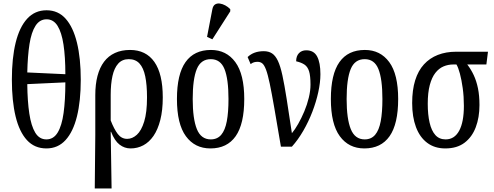

<svg xmlns="http://www.w3.org/2000/svg" viewBox="-20 -828 2788 1084"><path d="M242 10Q175 10 132 -37Q89 -84 68 -171Q47 -258 47 -379Q47 -500 68.5 -587.5Q90 -675 133.5 -722.5Q177 -770 243 -770Q308 -770 350.5 -722.5Q393 -675 414.5 -587Q436 -499 436 -378Q436 -258 414.5 -171Q393 -84 350 -37Q307 10 242 10ZM242 -41Q282 -41 305.5 -79.5Q329 -118 339 -190Q349 -262 349 -363L134 -353Q135 -257 145.5 -187Q156 -117 179 -79Q202 -41 242 -41ZM349 -409Q349 -507 338.5 -576Q328 -645 305 -682Q282 -719 243 -719Q204 -719 180.5 -682.5Q157 -646 146.5 -579Q136 -512 134 -419Z M515 236 518 -66V-291Q518 -352 530.5 -399.5Q543 -447 567.5 -479.5Q592 -512 629 -529Q666 -546 714 -546Q804 -546 851.5 -478.5Q899 -411 899 -278Q899 -205 885 -150.5Q871 -96 846.5 -60.5Q822 -25 789 -7.5Q756 10 717 10Q683 10 655 -11.5Q627 -33 607 -84H605L610 236ZM698 -44Q727 -44 752.5 -67Q778 -90 794 -141.5Q810 -193 810 -278Q810 -349 800 -397Q790 -445 767.5 -469.5Q745 -494 707 -494Q670 -494 647.5 -469Q625 -444 615 -399Q605 -354 605 -293V-148Q624 -99 645 -71.5Q666 -44 698 -44Z M1168 10Q1080 10 1029.5 -59Q979 -128 979 -269Q979 -409 1027.5 -477.5Q1076 -546 1171 -546Q1258 -546 1308.5 -477.5Q1359 -409 1359 -269Q1359 -128 1310.5 -59Q1262 10 1168 10ZM1170 -41Q1207 -41 1229 -67Q1251 -93 1260.5 -143.5Q1270 -194 1270 -269Q1270 -382 1247.5 -438Q1225 -494 1170 -494Q1114 -494 1091 -438Q1068 -382 1068 -269Q1068 -157 1091.5 -99Q1115 -41 1170 -41ZM1179 -606 1149 -620 1179 -776Q1183 -796 1194.5 -803Q1206 -810 1221 -808Q1236 -806 1252 -797.5Q1268 -789 1280 -776V-764Z M1566 0Q1544 -130 1529 -216.5Q1514 -303 1503 -355.5Q1492 -408 1482 -434.5Q1472 -461 1461 -470Q1450 -479 1434 -479Q1424 -479 1414.5 -476.5Q1405 -474 1395 -466L1378 -506Q1396 -523 1418.5 -531Q1441 -539 1469 -539Q1497 -539 1516 -526.5Q1535 -514 1549 -484.5Q1563 -455 1574.5 -402Q1586 -349 1598.5 -269Q1611 -189 1628 -76Q1645 -96 1663.5 -128.5Q1682 -161 1698 -199Q1714 -237 1723.5 -276.5Q1733 -316 1733 -350Q1733 -400 1725 -425.5Q1717 -451 1699.5 -463Q1682 -475 1652 -482Q1652 -511 1667.5 -527.5Q1683 -544 1709 -544Q1752 -544 1770.5 -509Q1789 -474 1789 -409Q1789 -363 1777 -308Q1765 -253 1743.5 -197Q1722 -141 1692.5 -90Q1663 -39 1628 0Z M2037 10Q1949 10 1898.5 -59Q1848 -128 1848 -269Q1848 -409 1896.5 -477.5Q1945 -546 2040 -546Q2127 -546 2177.5 -477.5Q2228 -409 2228 -269Q2228 -128 2179.5 -59Q2131 10 2037 10ZM2039 -41Q2076 -41 2098 -67Q2120 -93 2129.5 -143.5Q2139 -194 2139 -269Q2139 -382 2116.5 -438Q2094 -494 2039 -494Q1983 -494 1960 -438Q1937 -382 1937 -269Q1937 -157 1960.5 -99Q1984 -41 2039 -41Z M2494 10Q2434 10 2392 -21.5Q2350 -53 2328.5 -110.5Q2307 -168 2307 -246Q2307 -320 2324 -374.5Q2341 -429 2373.5 -464.5Q2406 -500 2452 -518Q2498 -536 2555 -536H2735L2726 -464H2618Q2639 -437 2654.5 -404Q2670 -371 2678.5 -329.5Q2687 -288 2687 -235Q2687 -165 2666 -109.5Q2645 -54 2602.5 -22Q2560 10 2494 10ZM2496 -41Q2546 -41 2572.5 -90Q2599 -139 2599 -230Q2599 -283 2592.5 -330Q2586 -377 2576.5 -412.5Q2567 -448 2557 -464H2539Q2510 -464 2484 -453Q2458 -442 2438 -416.5Q2418 -391 2406.5 -348Q2395 -305 2395 -242Q2395 -181 2405.5 -135.5Q2416 -90 2438 -65.5Q2460 -41 2496 -41Z"/></svg>

Font: Noto Serif ExtraCondensed
Style: Regular
Weight: 400
Width: 2
Designer: Monotype Design Team
Foundry: Monotype Imaging Inc.
Version: Version 2.013